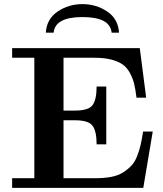

<svg xmlns="http://www.w3.org/2000/svg" viewBox="-20 -914 795 934"><path d="M203 -755Q207 -822 260.5 -858Q314 -894 381 -894Q448 -894 501.5 -858Q555 -822 559 -755H523Q516 -831 381 -831Q248 -831 241 -755ZM39 0V-47H147V-633H39V-680H660L691 -439H644Q639 -480 632.5 -506.5Q626 -533 612 -559Q598 -585 577 -600Q556 -615 522 -624Q488 -633 441 -633H289V-376H344Q411 -376 430.5 -403Q450 -430 450 -493H497V-212H450Q450 -275 430.5 -302Q411 -329 344 -329H289V-47H441Q486 -47 520.5 -53.5Q555 -60 579 -75.5Q603 -91 619.5 -108.5Q636 -126 647 -154.5Q658 -183 664 -209Q670 -235 676 -274H723L677 0Z"/></svg>

Font: CMU Serif
Style: Bold
Weight: 700
Version: Version 0.7.0